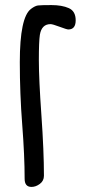

<svg xmlns="http://www.w3.org/2000/svg" viewBox="-20 -735 360 756"><path d="M249 -619Q243 -619 215 -629.5Q187 -640 179 -640Q144 -640 137 -598Q133 -572 133 -498Q133 -424 143 -282Q153 -140 153 -43Q153 -23 137 -11Q121 1 104 1Q77 1 77 -31Q77 -121 67.5 -244Q58 -367 58 -490Q58 -667 102 -700Q118 -712 129.5 -713.5Q141 -715 182.5 -715Q224 -715 251 -703Q278 -691 278 -655Q278 -619 249 -619Z"/></svg>

Font: Patrick Hand
Style: Regular
Weight: 400
Designer: Patrick Wagesreiter
Foundry: Patrick Wagesreiter
Version: Version 1.003;PS 001.003;hotconv 1.0.70;makeotf.lib2.5.58329